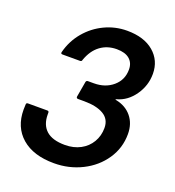

<svg xmlns="http://www.w3.org/2000/svg" viewBox="-141 -886 922 1010"><g transform="rotate(20 320.0 -381.5)"><path d="M28 -199Q28 -218 29 -228Q29 -237 39 -237H147Q156 -237 156 -228V-218Q156 -160 190.5 -129Q225 -98 295 -98Q344 -98 381.5 -118Q419 -138 440 -173.5Q461 -209 461 -253Q461 -302 421.5 -325.5Q382 -349 313 -349H278Q273 -349 270.5 -352Q268 -355 269 -360L284 -446Q286 -455 295 -455H328Q392 -455 434.5 -491.5Q477 -528 477 -586Q477 -623 452.5 -644Q428 -665 381 -665Q328 -665 289 -636Q250 -607 230 -550Q229 -541 219 -541H121Q110 -541 113 -552Q130 -618 172.5 -668.5Q215 -719 274 -747Q333 -775 399 -775Q494 -775 548.5 -728.5Q603 -682 603 -607Q603 -542 565 -487.5Q527 -433 469 -417Q464 -416 464 -414.5Q464 -413 469 -412Q524 -401 556 -362Q588 -323 588 -265Q588 -187 545 -123.5Q502 -60 430 -24Q358 12 274 12Q158 12 93 -44.5Q28 -101 28 -199Z"/></g></svg>

Font: Open Sauce Two SemiBold Italic
Style: Regular
Weight: 600
Italic angle: -10°
Designer: Alfredo Marco Pradil
Foundry: Creative Sauce Fz LLC
Version: Version 1.477